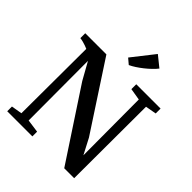

<svg xmlns="http://www.w3.org/2000/svg" viewBox="-267 -1142 1293 1293"><g transform="rotate(45 379.5 -495.0)"><path d="M29 0V-45L106 -58L108.5 -673.5Q97.5 -678.5 84.2 -683Q71 -687.5 57 -691.2Q43 -695 29 -696.5V-743H230.5L543.5 -264L601.5 -153L599.5 -682.5L515 -696.5V-743H746.5V-696.5L668.5 -682.5L666.5 0H572L242.5 -501L173.5 -624.5L175 -58L268.5 -45V0ZM387.5 -799 349 -831.5 473.5 -990 550.5 -928Q537 -910.5 517.2 -891.5Q497.5 -872.5 475 -854.8Q452.5 -837 430.2 -822.5Q408 -808 388.5 -799Z"/></g></svg>

Font: Merriweather 48pt SemiBold
Style: Regular
Weight: 600
Version: Version 2.100